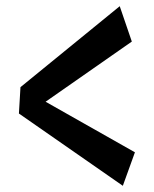

<svg xmlns="http://www.w3.org/2000/svg" viewBox="-20 -672 495 619"><path d="M366 -652 405 -538 127 -344 415 -181 376 -73 41 -306 46 -391Z"/></svg>

Font: Marhey
Style: Regular
Weight: 400
Designer: Nur Syamsi & Bustanul Arifin
Foundry: Namelatype
Version: Version 1.000; ttfautohint (v1.8.4.7-5d5b)